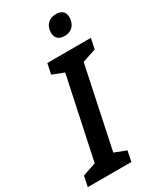

<svg xmlns="http://www.w3.org/2000/svg" viewBox="-263 -1000 892 1073"><g transform="rotate(-30 183.0 -463.5)"><path d="M279 -796C326 -796 353 -829 353 -875C353 -911 330 -927 295 -927C247 -927 220 -894 220 -849C220 -813 244 -796 279 -796ZM-33 0H248L262 -67L187 -96L297 -618L385 -647L399 -714H118L104 -647L178 -618L67 -96L-19 -67Z"/></g></svg>

Font: Noto Sans SemiCondensed SemiBold
Style: Italic
Weight: 600
Width: 4
Italic angle: -12°
Designer: Monotype Design Team
Foundry: Monotype Imaging Inc.
Version: Version 2.013